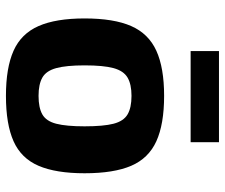

<svg xmlns="http://www.w3.org/2000/svg" viewBox="-74 -652 739 630"><g transform="rotate(90 295.0 -337.5)"><path d="M295 -507Q388 -507 444 -481.5Q500 -456 524.5 -399Q549 -342 549 -246Q549 -152 524.5 -95Q500 -38 444 -13Q388 12 295 12Q203 12 147 -13Q91 -38 66 -95Q41 -152 41 -246Q41 -342 66 -399Q91 -456 147 -481.5Q203 -507 295 -507ZM295 -400Q257 -400 235 -387Q213 -374 204 -341Q195 -308 195 -246Q195 -186 204 -153Q213 -120 235 -107.5Q257 -95 295 -95Q334 -95 356 -107.5Q378 -120 386.5 -153Q395 -186 395 -246Q395 -308 386.5 -341Q378 -374 356 -387Q334 -400 295 -400ZM447 -687V-594H148V-687Z"/></g></svg>

Font: Exo 2
Style: Bold
Weight: 700
Designer: Natanael Gama
Foundry: Natanael Gama
Version: Version 2.010